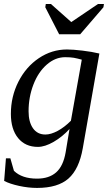

<svg xmlns="http://www.w3.org/2000/svg" viewBox="-20 -715 540 948"><path d="M204.1 -50.8Q231.4 -50.8 264.9 -68.8Q298.3 -86.9 330.1 -118.7L383.8 -420.4Q372.1 -423.3 362.8 -425.8Q353.5 -428.2 344.5 -429.7Q335.4 -431.2 325.2 -431.9Q314.9 -432.6 301.8 -432.6Q252.9 -432.6 210.9 -396Q168.9 -359.4 145 -297.4Q121.1 -235.4 121.1 -165.5Q121.1 -112.8 142.8 -81.8Q164.6 -50.8 204.1 -50.8ZM323.2 -78.1Q288.1 -39.6 244.9 -14.6Q201.7 10.3 167 10.3Q105 10.3 69.3 -33.4Q33.7 -77.1 33.7 -152.8Q33.7 -238.3 71 -311.8Q108.4 -385.3 172.1 -428Q235.8 -470.7 310.5 -470.7Q339.8 -470.7 387 -465.1Q434.1 -459.5 470.7 -450.7L388.7 17.1Q370.6 120.1 318.1 166.5Q265.6 212.9 163.1 212.9Q120.1 212.9 74.2 202.9Q28.3 192.9 0.5 178.2L9.3 66.9H31.2L48.8 128.4Q88.4 167 162.6 167Q222.2 167 257.3 136Q292.5 105 304.2 36.6ZM231.4 -695.3 332 -606 463.9 -695.3H493.2L490.7 -679.2L376 -545.9H272L203.6 -679.2L206.1 -695.3Z"/></svg>

Font: Tinos
Style: Italic
Weight: 400
Italic angle: -16.333°
Designer: Steve Matteson
Foundry: Monotype Imaging Inc.
Version: Version 1.32